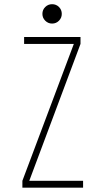

<svg xmlns="http://www.w3.org/2000/svg" viewBox="-20 -872 490 892"><path d="M116 -32H366V0H84V-32L323 -668H92V-700H354V-668ZM222 -762.5Q203.5 -762.5 190.2 -775.8Q177 -789 177 -807.5Q177 -826.5 190.2 -839.5Q203.5 -852.5 222 -852.5Q241 -852.5 254 -839.5Q267 -826.5 267 -807.5Q267 -789 254 -775.8Q241 -762.5 222 -762.5Z"/></svg>

Font: League Mono Thin Condensed
Style: Regular
Weight: 100
Width: 1
Designer: Tyler Finck
Foundry: The League of Moveable Type / Tyler Finck
Version: Version 2.300;RELEASE